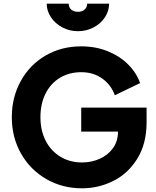

<svg xmlns="http://www.w3.org/2000/svg" viewBox="-20 -1008 844 1040"><path d="M44 -373Q44 -482 93 -570Q142 -658 227.5 -707.5Q313 -757 420 -757Q498 -757 563.5 -730.5Q629 -704 674 -659Q719 -614 739 -558L602 -492Q582 -548 534 -582.5Q486 -617 420 -617Q355 -617 304.5 -586.5Q254 -556 226.5 -500.5Q199 -445 199 -373Q199 -301 227.5 -245.5Q256 -190 307.5 -159Q359 -128 424 -128Q476 -128 520.5 -148Q565 -168 592 -205.5Q619 -243 619 -293V-295H420V-425H774V-346Q774 -230 724 -149Q674 -68 594 -28Q514 12 424 12Q318 12 231 -38Q144 -88 94 -176Q44 -264 44 -373ZM233 -988H352Q352 -968 366 -956Q380 -944 402 -944Q424 -944 438 -956Q452 -968 452 -988H571Q571 -949 548.5 -914.5Q526 -880 487 -859.5Q448 -839 402 -839Q357 -839 318 -859.5Q279 -880 256 -914.5Q233 -949 233 -988Z"/></svg>

Font: Evergrow Sans 
Style: ExtraBold
Weight: 800
Foundry: 10Web
Version: Version 1.000